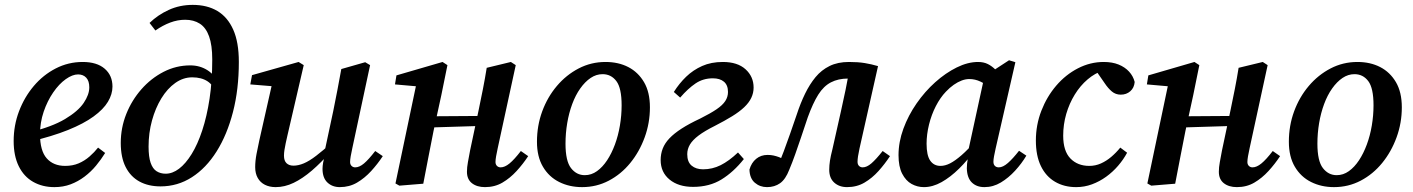

<svg xmlns="http://www.w3.org/2000/svg" viewBox="-20 -753 5793 787"><path d="M203 14Q154 14 116 -7.5Q78 -29 57 -71.5Q36 -114 36 -175Q36 -239 58 -297Q80 -355 118.5 -400.5Q157 -446 208.5 -472.5Q260 -499 319 -499Q377 -499 409 -471.5Q441 -444 441 -398Q441 -367 422.5 -336Q404 -305 363.5 -275.5Q323 -246 258.5 -220Q194 -194 101 -172L99 -210Q193 -233 246.5 -265Q300 -297 323 -331Q346 -365 346 -395Q346 -421 333.5 -434.5Q321 -448 300 -448Q277 -448 249.5 -428.5Q222 -409 198 -374Q174 -339 159 -295Q144 -251 144 -203Q144 -135 171.5 -104Q199 -73 247 -73Q278 -73 302.5 -83.5Q327 -94 347 -111.5Q367 -129 382 -148L411 -126Q395 -100 374 -74.5Q353 -49 326.5 -29Q300 -9 269.5 2.5Q239 14 203 14Z M638 11Q588 11 551.5 -9Q515 -29 495 -68.5Q475 -108 475 -167Q475 -229 497.5 -285.5Q520 -342 559.5 -387Q599 -432 650.5 -458.5Q702 -485 760 -485Q800 -485 831.5 -464.5Q863 -444 878 -404H891L868 -366Q856 -403 831 -419.5Q806 -436 768 -436Q731 -436 698.5 -413Q666 -390 641.5 -350Q617 -310 603 -259Q589 -208 589 -152Q589 -110 597.5 -85.5Q606 -61 622 -51Q638 -41 659 -41Q687 -41 714 -61.5Q741 -82 765.5 -121.5Q790 -161 809 -218.5Q828 -276 839 -348.5Q850 -421 850 -509Q850 -568 837 -604Q824 -640 799 -656Q774 -672 739 -672Q708 -672 677.5 -660.5Q647 -649 617 -628L593 -659Q627 -692 672 -712.5Q717 -733 770 -733Q829 -733 871 -708Q913 -683 936 -631.5Q959 -580 959 -499Q959 -387 935 -294Q911 -201 868 -132.5Q825 -64 766.5 -26.5Q708 11 638 11Z M1110 14Q1085 14 1066 4.5Q1047 -5 1036.5 -23.5Q1026 -42 1026 -68Q1026 -93 1031.5 -122Q1037 -151 1043 -178L1099 -426L1116 -398L1006 -407L1013 -445L1204 -499L1225 -486L1158 -197Q1154 -180 1151 -165.5Q1148 -151 1146 -138.5Q1144 -126 1144 -115Q1144 -94 1154.5 -84Q1165 -74 1183 -74Q1203 -74 1225.5 -83.5Q1248 -93 1276 -114.5Q1304 -136 1341 -169L1352 -133H1337Q1297 -87 1258.5 -54Q1220 -21 1183.5 -3.5Q1147 14 1110 14ZM1373 14Q1342 14 1322 -5Q1302 -24 1302 -61Q1302 -72 1304.5 -86.5Q1307 -101 1314 -125H1309L1346 -298Q1355 -341 1363 -384Q1371 -427 1379 -470L1477 -498L1497 -486L1424 -145Q1420 -127 1417.5 -112.5Q1415 -98 1415 -89Q1415 -79 1421 -73Q1427 -67 1436 -67Q1453 -67 1472 -83Q1491 -99 1518 -134L1549 -113Q1528 -81 1501.5 -52Q1475 -23 1443.5 -4.5Q1412 14 1373 14Z M1617 8 1601 -1 1689 -420 1724 -396 1599 -407 1605 -444 1794 -499 1814 -486 1789 -363 1757 -216Q1746 -163 1736 -109Q1726 -55 1715 0ZM1696 -229V-276L1990 -278V-238ZM1968 14Q1935 14 1914.5 -2Q1894 -18 1894 -49Q1894 -67 1898 -88.5Q1902 -110 1907 -137L1942 -302Q1951 -345 1959.5 -388Q1968 -431 1975 -475L2074 -499L2094 -486L2020 -145Q2016 -127 2013.5 -112.5Q2011 -98 2011 -89Q2011 -79 2017 -73Q2023 -67 2032 -67Q2049 -67 2068.5 -83Q2088 -99 2115 -134L2145 -113Q2124 -81 2097.5 -52Q2071 -23 2039.5 -4.5Q2008 14 1968 14Z M2366 14Q2314 14 2272 -7Q2230 -28 2205.5 -69.5Q2181 -111 2181 -172Q2181 -238 2202.5 -296.5Q2224 -355 2262.5 -400.5Q2301 -446 2352 -472.5Q2403 -499 2462 -499Q2515 -499 2555.5 -478Q2596 -457 2620 -416Q2644 -375 2644 -313Q2644 -249 2622.5 -190Q2601 -131 2563.5 -85Q2526 -39 2475.5 -12.5Q2425 14 2366 14ZM2377 -35Q2404 -35 2427 -51.5Q2450 -68 2468.5 -96Q2487 -124 2500.5 -160.5Q2514 -197 2521 -238.5Q2528 -280 2528 -321Q2528 -392 2506.5 -420.5Q2485 -449 2450 -449Q2424 -449 2401 -433.5Q2378 -418 2358.5 -390.5Q2339 -363 2325.5 -326.5Q2312 -290 2305 -248.5Q2298 -207 2298 -164Q2298 -93 2320.5 -64Q2343 -35 2377 -35Z M2821 13Q2761 13 2724.5 -17Q2688 -47 2688 -97Q2688 -122 2696.5 -144Q2705 -166 2724 -186Q2743 -206 2774 -226Q2805 -246 2850 -267Q2892 -288 2917 -305Q2942 -322 2953 -339Q2964 -356 2964 -376Q2964 -404 2947.5 -418Q2931 -432 2902 -432Q2862 -432 2831 -411Q2800 -390 2768 -353L2742 -376Q2764 -411 2792.5 -438.5Q2821 -466 2858 -482.5Q2895 -499 2943 -499Q3003 -499 3036 -469Q3069 -439 3069 -394Q3069 -372 3059.5 -352Q3050 -332 3030.5 -313.5Q3011 -295 2981 -276.5Q2951 -258 2910 -237Q2868 -216 2843.5 -197.5Q2819 -179 2808 -160.5Q2797 -142 2797 -121Q2797 -89 2815 -74Q2833 -59 2862 -59Q2900 -59 2934 -76Q2968 -93 3005 -128L3029 -101Q2987 -48 2937.5 -17.5Q2888 13 2821 13Z M3124 14Q3095 14 3074 -4Q3053 -22 3052 -58Q3060 -86 3079.5 -102Q3099 -118 3126 -118Q3140 -118 3151 -115.5Q3162 -113 3173 -109Q3184 -105 3195 -98L3214 -88L3187 -49L3166 -68Q3180 -99 3192.5 -132.5Q3205 -166 3218 -203Q3231 -240 3246 -284Q3261 -330 3280 -369Q3299 -408 3323 -437Q3347 -466 3380.5 -482.5Q3414 -499 3460 -499Q3497 -499 3524.5 -494.5Q3552 -490 3579 -482L3503 -144Q3499 -126 3497 -112.5Q3495 -99 3495 -90Q3495 -79 3501 -73Q3507 -67 3516 -67Q3533 -67 3552 -83.5Q3571 -100 3598 -134L3628 -113Q3607 -81 3581 -52Q3555 -23 3523.5 -4.5Q3492 14 3452 14Q3420 14 3399.5 -4.5Q3379 -23 3379 -57Q3379 -75 3382 -94.5Q3385 -114 3392 -141L3427 -297Q3437 -341 3446 -385Q3455 -429 3463 -473L3511 -425Q3497 -428 3485 -429.5Q3473 -431 3456 -431Q3416 -431 3386 -415.5Q3356 -400 3334 -365Q3312 -330 3291 -272Q3276 -227 3263.5 -190Q3251 -153 3239.5 -120.5Q3228 -88 3215 -57Q3200 -18 3177.5 -2Q3155 14 3124 14Z M3767 14Q3740 14 3716.5 1Q3693 -12 3678 -41Q3663 -70 3663 -117Q3663 -171 3683 -225.5Q3703 -280 3737 -329Q3771 -378 3813.5 -416Q3856 -454 3901.5 -476.5Q3947 -499 3989 -499Q4012 -499 4029 -490.5Q4046 -482 4061 -467Q4076 -452 4090 -432L4041 -391Q4021 -408 3999 -418.5Q3977 -429 3953 -429Q3938 -429 3922 -423Q3906 -417 3889.5 -405.5Q3873 -394 3857 -377Q3834 -353 3816 -318Q3798 -283 3788 -242.5Q3778 -202 3778 -164Q3778 -116 3793 -94.5Q3808 -73 3835 -73Q3854 -73 3874.5 -83.5Q3895 -94 3921.5 -117Q3948 -140 3980 -177L3987 -141H3978Q3947 -97 3911.5 -62Q3876 -27 3839.5 -6.5Q3803 14 3767 14ZM4015 14Q3983 14 3963.5 -5Q3944 -24 3943 -63Q3943 -73 3944 -82Q3945 -91 3946.5 -100Q3948 -109 3950 -119L3946 -122L4016 -444L4027 -448L4116 -506L4142 -498L4061 -144Q4057 -126 4054.5 -112.5Q4052 -99 4052 -90Q4052 -79 4058 -73Q4064 -67 4074 -67Q4091 -67 4111.5 -85Q4132 -103 4157 -135L4187 -115Q4168 -83 4141 -53.5Q4114 -24 4082.5 -5Q4051 14 4015 14Z M4391 14Q4342 14 4304.5 -8Q4267 -30 4246.5 -72.5Q4226 -115 4226 -177Q4226 -241 4248.5 -299Q4271 -357 4309.5 -402Q4348 -447 4398.5 -473Q4449 -499 4504 -499Q4539 -499 4565 -488.5Q4591 -478 4608 -459.5Q4625 -441 4631 -417Q4629 -393 4613 -379Q4597 -365 4574 -365Q4553 -365 4537.5 -378Q4522 -391 4508 -412L4463 -477H4524V-464H4502Q4468 -453 4438 -427.5Q4408 -402 4385.5 -365.5Q4363 -329 4350.5 -286Q4338 -243 4338 -197Q4338 -134 4367.5 -103.5Q4397 -73 4445 -73Q4470 -73 4492.5 -83Q4515 -93 4535 -110Q4555 -127 4572 -148L4600 -127Q4585 -99 4563 -73.5Q4541 -48 4514 -28.5Q4487 -9 4456 2.5Q4425 14 4391 14Z M4699 8 4683 -1 4771 -420 4806 -396 4681 -407 4687 -444 4876 -499 4896 -486 4871 -363 4839 -216Q4828 -163 4818 -109Q4808 -55 4797 0ZM4778 -229V-276L5072 -278V-238ZM5050 14Q5017 14 4996.5 -2Q4976 -18 4976 -49Q4976 -67 4980 -88.5Q4984 -110 4989 -137L5024 -302Q5033 -345 5041.5 -388Q5050 -431 5057 -475L5156 -499L5176 -486L5102 -145Q5098 -127 5095.5 -112.5Q5093 -98 5093 -89Q5093 -79 5099 -73Q5105 -67 5114 -67Q5131 -67 5150.5 -83Q5170 -99 5197 -134L5227 -113Q5206 -81 5179.5 -52Q5153 -23 5121.5 -4.5Q5090 14 5050 14Z M5448 14Q5396 14 5354 -7Q5312 -28 5287.5 -69.5Q5263 -111 5263 -172Q5263 -238 5284.5 -296.5Q5306 -355 5344.5 -400.5Q5383 -446 5434 -472.5Q5485 -499 5544 -499Q5597 -499 5637.5 -478Q5678 -457 5702 -416Q5726 -375 5726 -313Q5726 -249 5704.5 -190Q5683 -131 5645.5 -85Q5608 -39 5557.5 -12.5Q5507 14 5448 14ZM5459 -35Q5486 -35 5509 -51.5Q5532 -68 5550.5 -96Q5569 -124 5582.5 -160.5Q5596 -197 5603 -238.5Q5610 -280 5610 -321Q5610 -392 5588.5 -420.5Q5567 -449 5532 -449Q5506 -449 5483 -433.5Q5460 -418 5440.5 -390.5Q5421 -363 5407.5 -326.5Q5394 -290 5387 -248.5Q5380 -207 5380 -164Q5380 -93 5402.5 -64Q5425 -35 5459 -35Z"/></svg>

Font: Source Serif 4 18pt SemiBold
Style: Italic
Weight: 600
Italic angle: -12°
Designer: Frank Grießhammer
Foundry: Adobe Systems Incorporated
Version: Version 4.004;hotconv 1.0.116;makeotfexe 2.5.65601